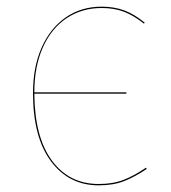

<svg xmlns="http://www.w3.org/2000/svg" viewBox="-20 -547 514 576"><path d="M420 -40Q384 -16 352 -3.5Q320 9 276 9Q187 9 133 -63Q79 -135 79 -268Q79 -346 105 -404.5Q131 -463 177.5 -495Q224 -527 285 -527Q323 -527 353.5 -515.5Q384 -504 414 -479L412 -476Q382 -500 352.5 -511.5Q323 -523 285 -523Q226 -523 180 -492.5Q134 -462 108.5 -404.5Q83 -347 83 -270H359V-266H83Q84 -135 136 -65Q188 5 276 5Q319 5 351 -7.5Q383 -20 418 -44Z"/></svg>

Font: FiraGO Four
Style: Regular
Weight: 100
Designer: bBox Type
Foundry: bBox Type GmbH
Version: Version 1.001